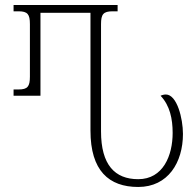

<svg xmlns="http://www.w3.org/2000/svg" viewBox="-20 -734 780 764"><path d="M530 10C649 10 708 -88 708 -201C708 -263 684 -358 640 -358C633 -358 625 -356 619 -353C656 -314 667 -261 667 -205C667 -115 629 -21 530 -21C437 -21 382 -78 382 -211V-638C382 -677 391 -689 428 -689H448V-714H34V-689H54C90 -689 99 -677 99 -638V-429C99 -390 90 -378 54 -378H34V-353H141V-683H340V-214C340 -55 413 10 530 10Z"/></svg>

Font: Noto Serif Georgian ExtraCondensed ExtraLight
Style: Regular
Weight: 200
Width: 2
Designer: Monotype Design Team, Akaki Razmadze
Foundry: Google LLC
Version: Version 2.003